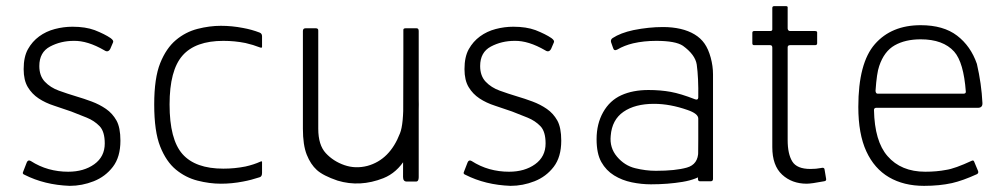

<svg xmlns="http://www.w3.org/2000/svg" viewBox="-20 -590 3274 625"><path d="M55 -30 67 -61Q71 -71 80 -66Q108 -48 138.5 -39.5Q169 -31 202 -31Q253 -31 287 -55.5Q321 -80 321 -123Q321 -162 304 -179.5Q287 -197 262.5 -207Q238 -217 212 -227Q184 -237 156 -246Q128 -255 106 -269.5Q84 -284 70.5 -306.5Q57 -329 57 -365Q57 -405 71 -430Q85 -455 107.5 -471.5Q130 -488 158.5 -495.5Q187 -503 216 -503Q258 -503 288 -492Q321 -479 340 -466Q351 -458 348 -452L339 -431Q332 -418 320 -426Q265 -458 220 -457Q178 -457 143 -438.5Q108 -420 108 -375Q108 -343 126 -324Q144 -305 171.5 -295Q199 -285 229 -276Q253 -269 278.5 -259.5Q304 -250 325 -235.5Q346 -221 359 -198Q372 -175 372 -132Q372 -79 347.5 -47Q323 -15 285 0Q247 15 207 15Q125 12 60 -21Q52 -24 55 -30Z M699 8Q662 8 623 -2Q584 -12 552.5 -38Q521 -64 501.5 -113Q482 -162 482 -250Q482 -336 501.5 -384.5Q521 -433 552.5 -459.5Q584 -486 623 -496Q662 -506 699 -506Q735 -506 771 -499Q799 -494 825 -484Q833 -481 833 -472V-437Q833 -433 825 -436Q805 -444 779 -450Q744 -457 707 -457Q616 -457 574 -409Q532 -361 532 -250Q532 -136 574 -88.5Q616 -41 707 -41Q744 -41 779 -48Q806 -54 828 -64Q833 -66 833 -63V-27Q833 -15 825 -13Q798 -4 771 1Q735 8 699 8Z M1343 -489V-267Q1344 -233 1341 -196Q1316 -45 1228 -10Q1152 20 1079 -2Q1032 -18 1011.5 -36.5Q991 -55 978.5 -86.5Q966 -118 966 -171V-489Q966 -498 975 -498H1008Q1017 -498 1016 -489V-171Q1016 -118 1040.5 -91.5Q1065 -65 1101 -52.5Q1137 -40 1176 -50Q1249 -70 1282 -156Q1294 -185 1293 -271V-493Q1293 -498 1301 -498H1336Q1343 -498 1343 -489ZM1293 -418H1343V-13Q1343 1 1334 1H1304Q1292 1 1292 -14Z M1490 -30 1502 -61Q1506 -71 1515 -66Q1543 -48 1573.5 -39.5Q1604 -31 1637 -31Q1688 -31 1722 -55.5Q1756 -80 1756 -123Q1756 -162 1739 -179.5Q1722 -197 1697.5 -207Q1673 -217 1647 -227Q1619 -237 1591 -246Q1563 -255 1541 -269.5Q1519 -284 1505.5 -306.5Q1492 -329 1492 -365Q1492 -405 1506 -430Q1520 -455 1542.5 -471.5Q1565 -488 1593.5 -495.5Q1622 -503 1651 -503Q1693 -503 1723 -492Q1756 -479 1775 -466Q1786 -458 1783 -452L1774 -431Q1767 -418 1755 -426Q1700 -458 1655 -457Q1613 -457 1578 -438.5Q1543 -420 1543 -375Q1543 -343 1561 -324Q1579 -305 1606.5 -295Q1634 -285 1664 -276Q1688 -269 1713.5 -259.5Q1739 -250 1760 -235.5Q1781 -221 1794 -198Q1807 -175 1807 -132Q1807 -79 1782.5 -47Q1758 -15 1720 0Q1682 15 1642 15Q1560 12 1495 -21Q1487 -24 1490 -30Z M2218 -232Q2161 -252 2109 -252Q2047 -252 2009.5 -226Q1972 -200 1968 -148Q1964 -109 1988.5 -80Q2013 -51 2047.5 -42.5Q2082 -34 2115 -34Q2179 -34 2216 -44.5Q2253 -55 2253 -97V-204Q2253 -220 2218 -232ZM2301 -99Q2301 -48 2275.5 -27Q2250 -6 2202 2Q2154 10 2099 10Q2068 10 2036.5 3.5Q2005 -3 1979 -19Q1953 -35 1937.5 -62.5Q1922 -90 1922 -137Q1922 -187 1943.5 -225Q1965 -263 2002.5 -280Q2040 -297 2091 -297Q2130 -297 2163 -291Q2196 -285 2242 -267Q2252 -263 2253 -272Q2254 -337 2248 -380Q2243 -412 2203 -441Q2179 -457 2116 -457Q2076 -457 2041 -449Q2012 -442 1990 -429Q1979 -423 1976 -433L1969 -453Q1967 -461 1974 -466Q2000 -483 2042 -492Q2092 -502 2138 -502Q2169 -502 2195 -496Q2221 -490 2241 -478Q2261 -466 2273.5 -448Q2286 -430 2293.5 -402.5Q2301 -375 2301 -348ZM2253 -136H2301V-8Q2301 0 2294 0H2258Q2252 0 2252 -8Z M2494 -111V-435Q2494 -443 2487 -443H2435Q2429 -443 2429 -449V-483Q2429 -489 2435 -489H2487Q2495 -489 2494 -496V-564Q2494 -570 2500 -570H2539Q2545 -570 2544 -564V-497Q2545 -489 2552 -489H2633Q2641 -489 2640 -483V-449Q2640 -443 2633 -443H2552Q2544 -443 2544 -436V-134Q2544 -89 2559 -64.5Q2574 -40 2618 -40Q2637 -40 2652 -43Q2663 -46 2664 -39L2669 -9Q2671 -1 2663 0Q2621 8 2606 8Q2558 8 2526 -21.5Q2494 -51 2494 -111Z M3124 -291Q3117 -387 3086 -422Q3050 -462 2977 -462Q2927 -462 2892.5 -442.5Q2858 -423 2842 -375Q2834 -353 2830 -294Q2831 -285 2837 -285H3116Q3124 -285 3124 -291ZM2825 -232Q2827 -130 2869 -82Q2913 -31 2992 -31Q3029 -31 3060 -37Q3088 -41 3144 -67Q3149 -69 3151 -64L3164 -33Q3166 -26 3160 -23Q3114 -2 3079 6Q3038 15 2988 15Q2922 15 2874 -13Q2826 -41 2800 -97.5Q2774 -154 2774 -242Q2774 -385 2828 -446.5Q2882 -508 2977 -508Q3051 -508 3095.5 -474Q3140 -440 3160 -382Q3175 -317 3178 -255Q3179 -239 3163 -239H2831Q2825 -238 2825 -232Z"/></svg>

Font: Vivano Light
Style: Regular
Weight: 300
Designer: Joe Prince, Josias Burgherr
Version: Version 2.064;September 19, 2022;FontCreator 14.0.0.2877 64-